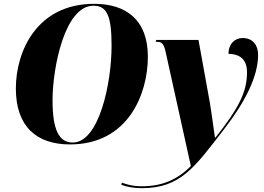

<svg xmlns="http://www.w3.org/2000/svg" viewBox="-20 -745 1384 1005"><path d="M346 11C653 11 754 -256 754 -448C754 -644 637 -725 473 -725C172 -725 63 -475 63 -282C63 -83 171 11 346 11ZM361 1C290 1 255 -62 255 -221C255 -385 317 -715 469 -715C540 -715 564 -662 564 -505C564 -308 498 1 361 1ZM722 240C926 240 999 130 1154 -70C1262 -210 1331 -344 1331 -458C1331 -508 1304 -546 1250 -546C1211 -546 1176 -517 1176 -463C1215 -463 1273 -450 1273 -367C1273 -260 1226 -175 1108 -25H1105C1100 -58 1087 -158 1078 -210L1019 -536H798L795 -526H804C828 -526 838 -513 847 -473L979 124C910 194 831 230 722 230C673 230 642 220 618 211L615 222C642 233 680 240 722 240Z"/></svg>

Font: Noto Serif Display SemiCondensed Black
Style: Italic
Weight: 900
Width: 4
Italic angle: -12°
Designer: Monotype Design Team
Foundry: Monotype Imaging Inc.
Version: Version 2.009